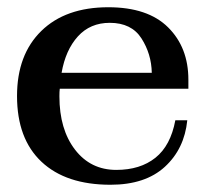

<svg xmlns="http://www.w3.org/2000/svg" viewBox="-20 -500 571 530"><path d="M145 -255Q144 -248 144 -234Q144 -143 187 -87Q230 -31 301 -31Q367 -31 409 -64.5Q451 -98 464 -168H497Q489 -89 435 -39.5Q381 10 285 10Q162 10 94.5 -53.5Q27 -117 27 -235Q27 -349 94 -414.5Q161 -480 279 -480Q388 -480 444 -424.5Q500 -369 500 -280V-255ZM150 -299H399Q398 -351 370.5 -394Q343 -437 283 -437Q229 -437 195 -399.5Q161 -362 150 -299Z"/></svg>

Font: Taviraj Medium
Style: Regular
Weight: 500
Designer: Katatrad Team
Foundry: CadsonDemak
Version: Version 1.001